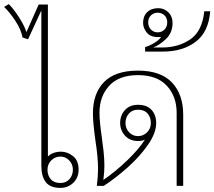

<svg xmlns="http://www.w3.org/2000/svg" viewBox="-84 -908 1047 938"><path d="M118 -97V-857L53 -716L26 -725Q19 -764 -9.5 -807Q-38 -850 -64 -874L-41 -888Q-17 -864 9.5 -822.5Q36 -781 45 -751L105 -886H150V-143Q161 -155 178 -161Q195 -167 214 -167Q245 -167 272.5 -145.5Q300 -124 300 -79Q300 -40 274 -15Q248 10 211 10Q161 10 139.5 -18.5Q118 -47 118 -97ZM272 -79Q272 -106 254 -124.5Q236 -143 211 -143Q185 -143 166.5 -124.5Q148 -106 148 -79Q148 -51 164 -32.5Q180 -14 211 -14Q239 -14 255.5 -33Q272 -52 272 -79Z M395 -83Q395 -139 382 -223Q370 -309 370 -354Q370 -452 424.5 -507.5Q479 -563 590 -563Q701 -563 756 -505Q811 -447 811 -348V0H779V-357Q779 -437 731 -489Q683 -541 590 -541Q497 -541 449.5 -489Q402 -437 402 -357Q402 -315 413 -240Q418 -206 422 -168.5Q426 -131 426 -98Q426 -67 421 -29Q481 -70 538.5 -125.5Q596 -181 624 -226Q610 -219 592 -219Q550 -219 526.5 -245.5Q503 -272 503 -307Q503 -345 526.5 -370.5Q550 -396 590 -396Q634 -396 656.5 -371Q679 -346 679 -307Q679 -258 638.5 -200Q598 -142 539 -89.5Q480 -37 423 0H389Q395 -45 395 -83ZM653 -307Q653 -335 637 -353.5Q621 -372 590 -372Q562 -372 545.5 -353Q529 -334 529 -307Q529 -280 547 -261.5Q565 -243 590 -243Q616 -243 634.5 -261.5Q653 -280 653 -307Z M625 -678Q644 -683 668.5 -697.5Q693 -712 703 -727H687Q650 -727 632.5 -749.5Q615 -772 615 -796Q615 -829 635 -848.5Q655 -868 689 -868Q718 -868 738.5 -848Q759 -828 759 -796Q759 -748 727 -717.5Q695 -687 664 -676H708Q788 -676 846 -716Q904 -756 914 -853H943Q935 -751 871.5 -703.5Q808 -656 712 -656H625ZM733 -799Q733 -820 719.5 -833Q706 -846 686 -846Q667 -846 653.5 -833Q640 -820 640 -799Q640 -777 653.5 -763.5Q667 -750 686 -750Q706 -750 719.5 -763.5Q733 -777 733 -799Z"/></svg>

Font: Taviraj Thin
Style: Regular
Weight: 100
Designer: Katatrad Team
Foundry: CadsonDemak
Version: Version 1.030